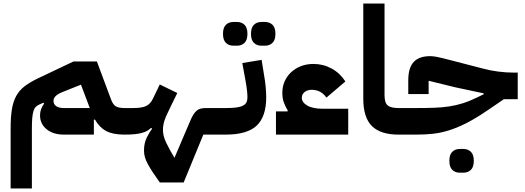

<svg xmlns="http://www.w3.org/2000/svg" viewBox="-20 -760 2963 1084"><path d="M40 -34Q40 -98 47 -142Q54 -186 71.5 -218Q89 -250 119 -273Q149 -296 195 -318L395 -413H527L606 -201Q617 -170 633.5 -160Q650 -150 683 -150H713V-30L683 0Q617 0 579 -20.5Q541 -41 516 -85L510 -84V0H341Q280 0 243 -30.5Q206 -61 206 -109Q206 -144 229 -175L225 -180L202 -170Q189 -164 181 -155.5Q173 -147 168.5 -131.5Q164 -116 162 -92.5Q160 -69 160 -34V304H40ZM282 -191Q282 -171 297.5 -160.5Q313 -150 340 -150H487L437 -282L332 -240Q282 -220 282 -191Z M882 270Q860 239 843.5 214Q827 189 815.5 168Q804 147 798.5 128.5Q793 110 793 90Q793 48 809 16Q825 -16 839 -33L833 -38Q824 -29 812 -22Q800 -15 782.5 -10Q765 -5 741 -2.5Q717 0 683 0V-120L713 -150H733Q781 -150 805 -161.5Q829 -173 843 -202L882 -283L981 -235L941 -153Q929 -128 921 -110.5Q913 -93 908.5 -79Q904 -65 902 -52.5Q900 -40 900 -25Q900 7 918 45Q936 83 965 131L1052 -73Q1061 -95 1070 -110Q1079 -125 1089 -134Q1099 -143 1112 -146.5Q1125 -150 1142 -150H1225V-30L1195 0H1128L1017 270Z M1195 -120 1225 -150H1254Q1290 -150 1313.5 -153Q1337 -156 1351.5 -163.5Q1366 -171 1371.5 -182.5Q1377 -194 1377 -211Q1377 -226 1374.5 -249.5Q1372 -273 1365 -311L1348 -404L1457 -422L1472 -329Q1477 -302 1480 -269Q1483 -236 1483 -211Q1483 -102 1429.5 -51Q1376 0 1254 0H1195ZM1456 -502Q1430 -502 1413.5 -518Q1397 -534 1397 -569Q1397 -604 1413.5 -620Q1430 -636 1456 -636H1476Q1502 -636 1518.5 -620Q1535 -604 1535 -569Q1535 -534 1518.5 -518Q1502 -502 1476 -502ZM1298 -502Q1272 -502 1255.5 -518Q1239 -534 1239 -569Q1239 -604 1255.5 -620Q1272 -636 1298 -636H1318Q1344 -636 1360.5 -620Q1377 -604 1377 -569Q1377 -534 1360.5 -518Q1344 -502 1318 -502Z M1538 -131H1603L1605 -135Q1588 -164 1581 -186Q1574 -208 1574 -237Q1574 -271 1587 -300.5Q1600 -330 1623.5 -352Q1647 -374 1679 -386.5Q1711 -399 1750 -399Q1805 -399 1852.5 -373Q1900 -347 1930 -300L1823 -209Q1792 -253 1740 -253Q1716 -253 1700 -240.5Q1684 -228 1684 -208Q1684 -182 1715 -164Q1746 -146 1804 -146H1946V0H1538Z M2230 0Q2129 0 2080 -48Q2031 -96 2031 -204V-740H2151V-224Q2151 -179 2169 -164.5Q2187 -150 2231 -150H2261V-30L2231 0Z M2231 -120 2261 -150H2330Q2386 -150 2430.5 -151.5Q2475 -153 2515 -159Q2555 -165 2593 -177Q2631 -189 2674 -210L2711 -228V-233L2551 -267L2400 -304V-229H2285V-306Q2285 -377 2315.5 -410Q2346 -443 2409 -443Q2417 -443 2425.5 -442Q2434 -441 2445.5 -439Q2457 -437 2473 -433Q2489 -429 2513 -423L2706 -373Q2746 -362 2792 -356Q2838 -350 2883 -350H2903V-200H2825L2731 -136Q2665 -91 2612.5 -64.5Q2560 -38 2513 -23.5Q2466 -9 2422 -4.5Q2378 0 2330 0H2231ZM2576 215Q2550 215 2533.5 199Q2517 183 2517 148Q2517 113 2533.5 97Q2550 81 2576 81H2596Q2622 81 2638.5 97Q2655 113 2655 148Q2655 183 2638.5 199Q2622 215 2596 215Z"/></svg>

Font: IBM Plex Sans Arabic
Style: Bold
Weight: 700
Designer: Mike Abbink, Paul van der Laan, Pieter van Rosmalen, Wael Morcos, Khajak Apelian
Foundry: Bold Monday
Version: Version 1.2